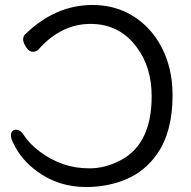

<svg xmlns="http://www.w3.org/2000/svg" viewBox="-20 -733 765 771"><path d="M36 -153Q24 -175 24 -189Q24 -212 45 -212Q61 -212 73 -194Q99 -154 142 -122.5Q185 -91 233.5 -74Q282 -57 339.5 -57Q397 -57 451 -83Q589 -145 589 -346Q589 -463 530 -542Q461 -637 343.5 -637Q226 -637 135 -535Q126 -525 111.5 -525Q97 -525 85 -543.5Q73 -562 73 -574Q73 -575 73 -576Q74 -589 80 -594Q201 -713 352 -713Q429 -713 492 -681Q555 -649 598.5 -591.5Q642 -534 661 -457Q673 -408 673 -350Q673 -204 611 -115Q563 -46 488.5 -14Q414 18 326 18Q214 18 129 -45Q67 -90 36 -153Z"/></svg>

Font: Moon Stars Kai
Style: Bold
Weight: 700
Designer: GuiWonder
Version: Version 1.101